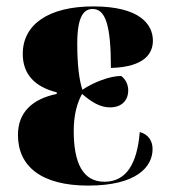

<svg xmlns="http://www.w3.org/2000/svg" viewBox="-20 -569 528 599"><path d="M255 10C407 10 456 -49 456 -104C456 -129 443 -150 416 -157C408 -58 374 -2 306 -2C238 -2 210 -61 210 -161C210 -211 221 -249 236 -276C265 -251 292 -234 323 -234C360 -234 380 -256 380 -287C380 -305 372 -322 358 -332C323 -332 273 -313 237 -289C227 -320 221 -366 221 -433C221 -519 242 -541 269 -541C309 -541 326 -491 326 -357C433 -360 457 -404 457 -442C457 -491 419 -549 271 -549C132 -549 51 -493 51 -401C51 -338 88 -298 157 -281V-276C80 -260 36 -218 36 -148C36 -50 109 10 255 10Z"/></svg>

Font: Noto Serif Display Condensed Black
Style: Regular
Weight: 900
Width: 3
Designer: Monotype Design Team
Foundry: Monotype Imaging Inc.
Version: Version 2.009